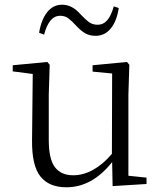

<svg xmlns="http://www.w3.org/2000/svg" viewBox="-20 -781 688 815"><path d="M244 -761Q287 -761 323 -719Q345 -696 359.5 -686Q374 -676 394 -676Q419 -676 435.5 -695.5Q452 -715 463 -754L484 -747Q476 -692 450.5 -660.5Q425 -629 386 -629Q360 -629 342 -639.5Q324 -650 306 -669Q285 -692 270.5 -703Q256 -714 236 -714Q211 -714 194.5 -694Q178 -674 167 -634L146 -642Q155 -697 180 -729Q205 -761 244 -761ZM262 14Q188 14 151.5 -32Q115 -78 116 -185L119 -467L34 -478V-504L181 -518L191 -506L187 -379V-187Q187 -106 213 -71.5Q239 -37 291 -37Q334 -37 376 -60.5Q418 -84 455 -128L456 -469L373 -477V-504L519 -518L529 -506L525 -379V-35L602 -27V0L458 9L456 -93Q371 14 262 14Z"/></svg>

Font: GL-CurulMinamoto Light
Style: Regular
Weight: 300
Designer: Eunice (kana); Ryoko NISHIZUKA 西塚涼子 (ideographs); Frank Grießhammer (Latin, Greek & Cyrillic); Wenlong ZHANG
Foundry: Gutenberg Labo; Adobe
Version: Version 1.002